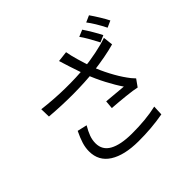

<svg xmlns="http://www.w3.org/2000/svg" viewBox="-203 -1110 1406 1406"><g transform="rotate(-45 500.0 -406.5)"><path d="M853.6 -684 801 -660.8 793 -676.8Q776.2 -709.4 756.5 -743.2Q736.8 -777 720 -799.8L772.4 -821.8Q791 -794.4 814.7 -754.7Q838.4 -715 853.6 -684ZM965.8 -723.6 914.2 -700.4Q870.6 -786.4 830.4 -838.4L882 -861.2Q903.2 -831 927.9 -790.9Q952.6 -750.8 965.8 -723.6ZM490 -779.4 572.2 -788.8Q578.8 -749.2 595.3 -692.4Q611.8 -635.6 631 -580.2Q653.8 -518.4 688 -453.5Q722.2 -388.6 756.4 -342Q771.2 -319.4 799.4 -290.2L760 -235Q727.4 -243 656.4 -250.4Q585.4 -257.8 519.8 -262.4L525.4 -326.4Q655.8 -315.8 693.2 -311.4Q658.4 -362 621.8 -431.7Q585.2 -501.4 561 -566.2Q542.4 -616 523.8 -673.6L514.6 -701Q499.2 -752.8 490 -779.4ZM586.4 -613.6Q651.6 -620.8 719.7 -634.5Q787.8 -648.2 842.4 -667L851 -591Q758.8 -564.4 611 -545.8Q515 -535.2 397.5 -534.4Q280 -533.6 150.4 -544.2L148.4 -621.6Q268.6 -607 382.8 -605.6Q497 -604.2 586.4 -613.6ZM252.6 -164.4Q252.6 -94.6 313.7 -60.5Q374.8 -26.4 490 -25.6Q635.2 -24.8 747 -50.4L743.6 26.6Q620.8 49 485.6 48.2Q340.6 47.4 258.9 -4.5Q177.2 -56.4 177.2 -156.2Q177.2 -194.4 189.1 -233Q201 -271.6 225 -321.2L300.2 -303.8Q276.8 -264.8 264.7 -231.7Q252.6 -198.6 252.6 -164.4Z"/></g></svg>

Font: 寒蝉端黑体 Light
Style: Regular
Weight: 300
Designer: ChillDuanSans {Warren2060}; 
Source Han Sans {Ryoko NISHIZUKA 西塚涼子 (kana, bopomofo & ideographs); Paul D. Hunt (Latin, G
Foundry: ChillType&Adobe
Version: Version 1.300;Glyphs 3.3 (3306)